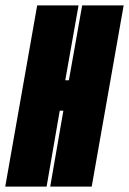

<svg xmlns="http://www.w3.org/2000/svg" viewBox="-62 -695 481 715"><path d="M-42.5 0H111.5L160.5 -283H174L125 0H279.5L398.5 -675H244L194.5 -396H181L230.5 -675H76.5Z"/></svg>

Font: Anybody UltraCondensed ExtraBold
Style: Italic
Weight: 800
Width: 1
Italic angle: -10°
Version: Version 1.113;gftools[0.9.25]